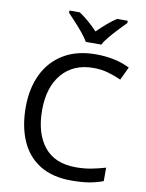

<svg xmlns="http://www.w3.org/2000/svg" viewBox="-101 -1108 834 1096"><g transform="rotate(10 316.0 -560.0)"><path d="M403 -738Q288 -738 222 -661Q156 -584 156 -450Q156 -317 217.5 -239.5Q279 -162 402 -162Q449 -162 491 -170Q533 -178 573 -190V-112Q533 -97 490.5 -90Q448 -83 389 -83Q280 -83 207 -128Q134 -173 97.5 -256Q61 -339 61 -451Q61 -559 100.5 -641.5Q140 -724 217 -770.5Q294 -817 404 -817Q517 -817 601 -775L565 -699Q532 -714 491.5 -726Q451 -738 403 -738ZM334 -877Q321 -900 299 -926.5Q277 -953 253 -979Q229 -1005 211 -1024V-1037H271Q297 -1020 325 -996Q353 -972 378 -945Q405 -972 433 -996Q461 -1020 487 -1037H549V-1024Q530 -1005 505.5 -979Q481 -953 458.5 -926.5Q436 -900 424 -877Z"/></g></svg>

Font: Noto Sans Kannada UI
Style: Regular
Weight: 400
Designer: Jelle Bosma - Monotype Design Team
Foundry: Monotype Imaging Inc.
Version: Version 2.005; ttfautohint (v1.8.4.7-5d5b)